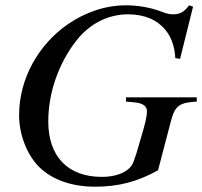

<svg xmlns="http://www.w3.org/2000/svg" viewBox="-20 -686 762 724"><path d="M722 -319H455V-303L487 -300C520 -297 534 -285 534 -267C534 -245 528 -221 508 -154C486 -77 481 -65 469 -53C447 -31 409 -19 364 -19C235 -19 162 -97 162 -228C162 -339 203 -450 268 -533C316 -594 384 -632 463 -632C525 -632 573 -611 604 -573C626 -546 639 -510 641 -467L659 -464L708 -661L693 -666C676 -642 659 -632 633 -632C622 -632 612 -633 589 -642C545 -659 496 -666 455 -666C376 -666 300 -639 235 -594C127 -519 52 -392 52 -251C52 -183 79 -106 126 -58C177 -7 252 18 339 18C427 18 499 -1 576 -44L625 -231C640 -288 657 -299 722 -303Z"/></svg>

Font: STIXGeneral
Style: Italic
Weight: 400
Italic angle: -16.33°
Designer: MicroPress Inc., with final additions and corrections provided by Coen Hoffman, Elsevier (retired)
Version: Version 1.1.0